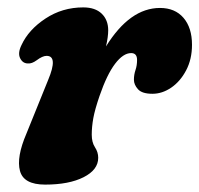

<svg xmlns="http://www.w3.org/2000/svg" viewBox="-20 -488 539 519"><path d="M55.5 -316.5Q41.5 -316.5 34.5 -330.5Q27.5 -344.5 38 -366Q57 -407.5 102.8 -437.8Q148.5 -468 205 -468Q237.5 -468 255 -451Q272.5 -434 272.5 -406Q272.5 -388.5 266.5 -362.5Q331 -466.5 412.5 -466.5Q453 -466.5 476 -439.8Q499 -413 499 -367Q499 -328 483.2 -298Q467.5 -268 443 -251.2Q418.5 -234.5 392 -234.5Q364 -234.5 353 -246.8Q342 -259 342 -272.5Q342 -286 346.2 -298.5Q350.5 -311 350.5 -326Q350.5 -344.5 334.5 -344.5Q313 -344.5 291 -315.5Q269 -286.5 249 -228.5Q236.5 -192 232.2 -168.5Q228 -145 228 -124Q228 -103 236.8 -89.8Q245.5 -76.5 245.5 -61.5Q245.5 -29 206 -9Q166.5 11 102 11Q44 11 34 -26Q24 -63 51.5 -127L110 -271.5Q137.5 -337 106 -337Q95 -337 79 -325Q66 -315.5 55.5 -316.5Z"/></svg>

Font: Fraunces 72pt S100
Style: Bold Italic
Weight: 700
Italic angle: -16°
Version: Version 1.000; ttfautohint (v1.8.3)